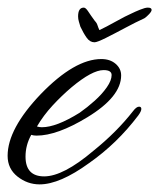

<svg xmlns="http://www.w3.org/2000/svg" viewBox="-53 -471 418 504"><path d="M51 13Q19 13 -7 -7.5Q-33 -28 -33 -62Q-33 -133 54 -224Q143 -316 213 -316Q236 -316 250.5 -303.5Q265 -291 265 -273Q265 -217 176 -163Q97 -115 43 -115Q35 -115 29 -117Q14 -90 14 -60Q14 -8 63 -8Q113 -8 192 -75Q253 -124 296 -179Q305 -191 312 -191Q318 -191 318 -185Q318 -179 310 -168Q282 -131 250 -100Q218 -69 181 -43Q104 13 51 13ZM57 -137Q95 -137 156 -175Q176 -189 195.5 -206.5Q215 -224 227.5 -242Q240 -260 240 -274Q240 -287 219 -287Q189 -287 135 -242Q109 -220 85 -194Q61 -168 44 -139Q50 -137 57 -137ZM167 -451Q172 -451 178.5 -441Q185 -431 196 -416Q201 -411 203 -404.5Q205 -398 208 -392Q225 -400 251 -414.5Q277 -429 293 -436Q301 -440 314.5 -445.5Q328 -451 335 -451Q345 -451 345 -445Q345 -441 338.5 -434Q332 -427 326 -423Q304 -413 276 -398Q248 -383 225 -371.5Q202 -360 195 -360Q183 -360 174.5 -372Q166 -384 158 -401Q156 -408 154 -414.5Q152 -421 152 -428Q152 -451 167 -451Z"/></svg>

Font: Alex Brush
Style: Regular
Weight: 400
Designer: Robert E. Leuschke
Foundry: Robert E. Leuschke
Version: Version 1.111; ttfautohint (v1.8.4.7-5d5b)